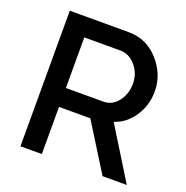

<svg xmlns="http://www.w3.org/2000/svg" viewBox="-127 -827 915 945"><g transform="rotate(20 330.5 -355.0)"><path d="M192 0H80V-710H389Q482 -710 545.5 -639.5Q609 -569 609 -479Q609 -407 570.5 -348.5Q532 -290 470 -270L637 0H510L356 -247H192ZM192 -611V-346H388Q434 -346 464.5 -385Q495 -424 495 -479Q495 -532 461 -571.5Q427 -611 382 -611Z"/></g></svg>

Font: Raleway
Style: Regular
Weight: 600
Designer: Matt McInerney, Pablo Impallari, Rodrigo Fuenzalida
Foundry: Matt McInerney, Pablo Impallari, Rodrigo Fuenzalida
Version: Version 1.000;PS 001.001;hotconv 1.0.56; ttfautohint (v1.5)